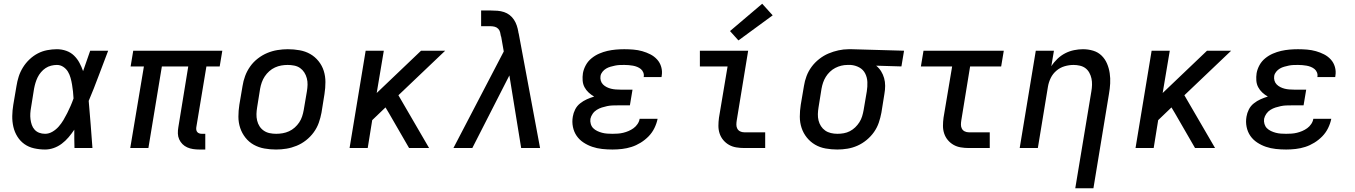

<svg xmlns="http://www.w3.org/2000/svg" viewBox="-20 -791 7240 1026"><path d="M221 8Q191 8 162 1.5Q133 -5 110.5 -21Q88 -37 73 -61Q58 -85 51.5 -113Q45 -141 45.5 -171Q46 -201 51 -231L68 -331Q72 -357 80 -382Q88 -407 102.5 -430.5Q117 -454 137.5 -473.5Q158 -493 182 -505.5Q206 -518 232.5 -523Q259 -528 284 -528Q310 -528 334 -519.5Q358 -511 375.5 -494Q393 -477 404.5 -455.5Q416 -434 424 -411Q434 -438 443 -465.5Q452 -493 462 -520H558Q532 -453 507 -385.5Q482 -318 454 -252Q460 -189 464.5 -126Q469 -63 474 0H378Q377 -24 377 -48.5Q377 -73 377 -98Q363 -77 346.5 -57.5Q330 -38 310 -23Q290 -8 267 0Q244 8 221 8ZM221 -76Q241 -76 260 -87Q279 -98 293.5 -114.5Q308 -131 319 -149.5Q330 -168 339.5 -187Q349 -206 357.5 -225.5Q366 -245 373 -265Q372 -284 370 -302.5Q368 -321 365 -339Q362 -357 357 -375Q352 -393 343 -408Q334 -423 318.5 -433.5Q303 -444 284 -444Q269 -444 253 -440Q237 -436 223.5 -427Q210 -418 199 -405Q188 -392 181 -377.5Q174 -363 169.5 -348Q165 -333 162 -317L146 -217Q143 -201 142 -185Q141 -169 143 -153.5Q145 -138 150 -123.5Q155 -109 165 -98Q175 -87 189.5 -81.5Q204 -76 221 -76Z M1045 8Q1028 8 1011.5 5.5Q995 3 980.5 -3.5Q966 -10 955 -21Q944 -32 937.5 -46.5Q931 -61 930.5 -77.5Q930 -94 933 -111L986 -436H845L773 0H676L749 -436H678L692 -520H1168L1154 -436H1083L1029 -111Q1028 -104 1029 -97Q1030 -90 1034.5 -85Q1039 -80 1045.5 -78Q1052 -76 1059 -76H1077V8Z M1455 8Q1423 8 1392.5 2.5Q1362 -3 1336 -17.5Q1310 -32 1291.5 -55.5Q1273 -79 1263.5 -107.5Q1254 -136 1254 -167.5Q1254 -199 1259 -231L1276 -331Q1280 -358 1290 -385Q1300 -412 1317 -436Q1334 -460 1358 -478.5Q1382 -497 1408.5 -508Q1435 -519 1463 -523.5Q1491 -528 1518 -528Q1550 -528 1581 -522.5Q1612 -517 1637.5 -502.5Q1663 -488 1682 -464.5Q1701 -441 1710 -412.5Q1719 -384 1719 -352.5Q1719 -321 1714 -289L1698 -189Q1693 -162 1683.5 -135Q1674 -108 1656.5 -84Q1639 -60 1615.5 -41.5Q1592 -23 1565 -12Q1538 -1 1510.5 3.5Q1483 8 1455 8ZM1456 -76Q1473 -76 1490.5 -79Q1508 -82 1524.5 -89.5Q1541 -97 1555 -109.5Q1569 -122 1579 -137Q1589 -152 1594.5 -169Q1600 -186 1603 -203L1620 -303Q1623 -321 1623.5 -338.5Q1624 -356 1619.5 -373Q1615 -390 1606 -404Q1597 -418 1583.5 -427.5Q1570 -437 1552.5 -440.5Q1535 -444 1517 -444Q1500 -444 1483 -441Q1466 -438 1449.5 -430.5Q1433 -423 1419 -410.5Q1405 -398 1395 -383Q1385 -368 1379 -351Q1373 -334 1370 -317L1354 -217Q1351 -199 1350.5 -181.5Q1350 -164 1354 -147Q1358 -130 1367 -116Q1376 -102 1390 -92.5Q1404 -83 1421 -79.5Q1438 -76 1456 -76Z M1848 0 1934 -520H2031L1993 -294L2230 -520H2359L2109 -282L2273 0H2166L2058 -187L2040 -217L1969 -149L1945 0Z M2403 0 2672 -516 2658 -596H2657Q2655 -608 2652.5 -618.5Q2650 -629 2642.5 -637Q2635 -645 2624 -648Q2613 -651 2601 -651H2551V-723V-735H2601Q2620 -735 2638.5 -733.5Q2657 -732 2673.5 -726.5Q2690 -721 2703.5 -710.5Q2717 -700 2726.5 -685.5Q2736 -671 2741.5 -654.5Q2747 -638 2750 -620Q2750 -618 2750.5 -615.5Q2751 -613 2752 -611L2866 0H2765L2702 -388L2504 0Z M3253 8Q3225 8 3197.5 5Q3170 2 3145 -6.5Q3120 -15 3098 -29.5Q3076 -44 3061.5 -65Q3047 -86 3041.5 -113Q3036 -140 3041 -168Q3044 -187 3053.5 -206Q3063 -225 3080 -238.5Q3097 -252 3116 -260.5Q3135 -269 3155 -275Q3139 -284 3125.5 -296.5Q3112 -309 3103.5 -325Q3095 -341 3093.5 -360.5Q3092 -380 3095 -400Q3099 -422 3110.5 -443Q3122 -464 3141 -479.5Q3160 -495 3182 -504.5Q3204 -514 3226 -519Q3248 -524 3270.5 -526Q3293 -528 3316 -528Q3340 -528 3364.5 -526Q3389 -524 3412 -517.5Q3435 -511 3455.5 -500.5Q3476 -490 3491.5 -473Q3507 -456 3513.5 -433Q3520 -410 3516 -386Q3516 -384 3515.5 -382.5Q3515 -381 3515 -379H3419Q3420 -380 3420 -380.5Q3420 -381 3420 -381Q3422 -393 3417.5 -404Q3413 -415 3404.5 -422Q3396 -429 3385 -433.5Q3374 -438 3362.5 -440Q3351 -442 3339.5 -443Q3328 -444 3316 -444Q3303 -444 3291 -443.5Q3279 -443 3267 -440.5Q3255 -438 3242.5 -434.5Q3230 -431 3219 -424.5Q3208 -418 3199.5 -407.5Q3191 -397 3189 -385Q3187 -372 3190.5 -360Q3194 -348 3202.5 -339.5Q3211 -331 3222 -325.5Q3233 -320 3245 -317Q3257 -314 3270 -313Q3283 -312 3295 -312H3360L3346 -228H3282Q3267 -228 3253 -227.5Q3239 -227 3224.5 -224Q3210 -221 3196 -216.5Q3182 -212 3169 -204Q3156 -196 3147 -183Q3138 -170 3135 -156Q3133 -142 3137 -128.5Q3141 -115 3150 -106Q3159 -97 3171.5 -91Q3184 -85 3197.5 -81.5Q3211 -78 3225 -77Q3239 -76 3253 -76Q3267 -76 3281.5 -77Q3296 -78 3310.5 -81.5Q3325 -85 3339 -91Q3353 -97 3365.5 -106Q3378 -115 3387 -128.5Q3396 -142 3398 -156H3494Q3489 -131 3477 -106.5Q3465 -82 3446 -62.5Q3427 -43 3403.5 -28.5Q3380 -14 3355 -6Q3330 2 3304 5Q3278 8 3253 8Z M3957 0Q3935 0 3914 -3.5Q3893 -7 3875.5 -17Q3858 -27 3845 -42.5Q3832 -58 3825.5 -77.5Q3819 -97 3819 -118.5Q3819 -140 3822 -162L3868 -436H3720V-520H3978L3917 -148Q3915 -136 3915 -124.5Q3915 -113 3920 -103.5Q3925 -94 3935 -89Q3945 -84 3957 -84H4069V0ZM3926 -575 3881 -625 4053 -771 4109 -709Z M4454 8Q4423 8 4392 2.5Q4361 -3 4335.5 -18Q4310 -33 4291.5 -56Q4273 -79 4263.5 -107.5Q4254 -136 4254 -167.5Q4254 -199 4259 -231L4276 -331Q4280 -358 4290 -384.5Q4300 -411 4317 -434Q4334 -457 4357.5 -475.5Q4381 -494 4407 -505Q4433 -516 4460.5 -522Q4488 -528 4515 -528Q4519 -528 4523 -528Q4527 -528 4531 -528L4811 -520L4797 -436L4662 -440Q4678 -427 4688.5 -410Q4699 -393 4704.5 -373.5Q4710 -354 4710 -332.5Q4710 -311 4706 -289L4690 -189Q4685 -162 4676 -135.5Q4667 -109 4650.5 -85.5Q4634 -62 4611 -43Q4588 -24 4562 -12.5Q4536 -1 4508.5 3.5Q4481 8 4454 8ZM4455 -76Q4472 -76 4489 -79Q4506 -82 4521.5 -90Q4537 -98 4550 -110.5Q4563 -123 4572.5 -138Q4582 -153 4587 -169.5Q4592 -186 4595 -203L4612 -303Q4616 -328 4615 -352.5Q4614 -377 4603.5 -398Q4593 -419 4572 -430.5Q4551 -442 4526 -444H4517Q4515 -444 4513 -444Q4511 -444 4509 -444Q4492 -444 4475.5 -440Q4459 -436 4443.5 -428Q4428 -420 4415 -407.5Q4402 -395 4393 -380.5Q4384 -366 4378.5 -350Q4373 -334 4370 -317L4354 -217Q4351 -199 4350.5 -181.5Q4350 -164 4354 -147.5Q4358 -131 4367 -117Q4376 -103 4389.5 -93.5Q4403 -84 4420 -80Q4437 -76 4455 -76Q4455 -76 4455 -76Q4455 -76 4455 -76Z M5157 0Q5135 0 5114 -3.5Q5093 -7 5075.5 -17Q5058 -27 5045 -42.5Q5032 -58 5025.5 -77.5Q5019 -97 5019 -118.5Q5019 -140 5022 -162L5068 -436H4901L4915 -520H5344L5330 -436H5164L5117 -148Q5115 -136 5115 -124.5Q5115 -113 5120 -103.5Q5125 -94 5135 -89Q5145 -84 5157 -84H5269V0Z M5726 215 5812 -303Q5815 -320 5815.5 -337.5Q5816 -355 5812.5 -371.5Q5809 -388 5801 -402.5Q5793 -417 5780.5 -426.5Q5768 -436 5751 -440Q5734 -444 5717 -444Q5693 -444 5669 -437Q5645 -430 5625.5 -413.5Q5606 -397 5595 -374.5Q5584 -352 5580 -328L5526 0H5429L5515 -520H5612L5598 -437Q5612 -459 5631 -477Q5650 -495 5672.5 -506.5Q5695 -518 5719.5 -523Q5744 -528 5767 -528Q5796 -528 5822 -520Q5848 -512 5866.5 -494Q5885 -476 5895.5 -451.5Q5906 -427 5910 -400Q5914 -373 5912.5 -345Q5911 -317 5906 -289L5823 215Z M6048 0 6134 -520H6231L6193 -294L6430 -520H6559L6309 -282L6473 0H6366L6258 -187L6240 -217L6169 -149L6145 0Z M6853 8Q6825 8 6797.5 5Q6770 2 6745 -6.5Q6720 -15 6698 -29.5Q6676 -44 6661.5 -65Q6647 -86 6641.5 -113Q6636 -140 6641 -168Q6644 -187 6653.5 -206Q6663 -225 6680 -238.5Q6697 -252 6716 -260.5Q6735 -269 6755 -275Q6739 -284 6725.5 -296.5Q6712 -309 6703.5 -325Q6695 -341 6693.5 -360.5Q6692 -380 6695 -400Q6699 -422 6710.5 -443Q6722 -464 6741 -479.5Q6760 -495 6782 -504.5Q6804 -514 6826 -519Q6848 -524 6870.5 -526Q6893 -528 6916 -528Q6940 -528 6964.5 -526Q6989 -524 7012 -517.5Q7035 -511 7055.5 -500.5Q7076 -490 7091.5 -473Q7107 -456 7113.5 -433Q7120 -410 7116 -386Q7116 -384 7115.5 -382.5Q7115 -381 7115 -379H7019Q7020 -380 7020 -380.5Q7020 -381 7020 -381Q7022 -393 7017.5 -404Q7013 -415 7004.5 -422Q6996 -429 6985 -433.5Q6974 -438 6962.5 -440Q6951 -442 6939.5 -443Q6928 -444 6916 -444Q6903 -444 6891 -443.5Q6879 -443 6867 -440.5Q6855 -438 6842.5 -434.5Q6830 -431 6819 -424.5Q6808 -418 6799.5 -407.5Q6791 -397 6789 -385Q6787 -372 6790.5 -360Q6794 -348 6802.5 -339.5Q6811 -331 6822 -325.5Q6833 -320 6845 -317Q6857 -314 6870 -313Q6883 -312 6895 -312H6960L6946 -228H6882Q6867 -228 6853 -227.5Q6839 -227 6824.5 -224Q6810 -221 6796 -216.5Q6782 -212 6769 -204Q6756 -196 6747 -183Q6738 -170 6735 -156Q6733 -142 6737 -128.5Q6741 -115 6750 -106Q6759 -97 6771.5 -91Q6784 -85 6797.5 -81.5Q6811 -78 6825 -77Q6839 -76 6853 -76Q6867 -76 6881.5 -77Q6896 -78 6910.5 -81.5Q6925 -85 6939 -91Q6953 -97 6965.5 -106Q6978 -115 6987 -128.5Q6996 -142 6998 -156H7094Q7089 -131 7077 -106.5Q7065 -82 7046 -62.5Q7027 -43 7003.5 -28.5Q6980 -14 6955 -6Q6930 2 6904 5Q6878 8 6853 8Z"/></svg>

Font: Iosevka SS04 Md Ex Obl
Style: Regular
Weight: 500
Width: 7
Italic angle: -9°
Monospace: yes
Designer: Belleve Invis
Foundry: Belleve Invis
Version: Version 19.0.0; ttfautohint (v1.8.4)